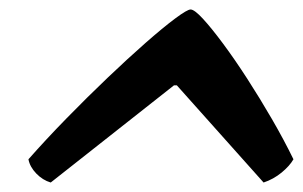

<svg xmlns="http://www.w3.org/2000/svg" viewBox="-20 -747 639 405"><path d="M87 -362Q70 -367 56.5 -381Q43 -395 40 -411Q77 -453 120.5 -497.5Q164 -542 207 -583Q250 -624 287 -656.5Q324 -689 349.5 -708Q375 -727 382 -727Q390 -727 408 -707.5Q426 -688 450.5 -655Q475 -622 501.5 -581Q528 -540 553.5 -496Q579 -452 599 -411Q591 -397 574 -383Q557 -369 536 -362L353 -567H347Z"/></svg>

Font: Texturina Medium 12pt Black
Style: Italic
Weight: 900
Italic angle: -11°
Version: Version 1.002